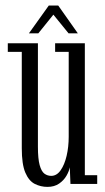

<svg xmlns="http://www.w3.org/2000/svg" viewBox="-20 -684 392 714"><path d="M156.5 11Q131.5 11 109.5 0Q87.5 -11 74.2 -42Q61 -73 61 -132.5V-491H9V-523H121V-138.5Q121 -93.5 127.5 -70Q134 -46.5 145.2 -38.2Q156.5 -30 170.5 -30Q191 -30 205.5 -50.8Q220 -71.5 227.8 -104.8Q235.5 -138 235.5 -175.5V-491H185V-523H295.5V-32.5H341.5V0H242L239.5 -62Q237 -47.5 227.2 -30.5Q217.5 -13.5 199.8 -1.2Q182 11 156.5 11ZM87.5 -560 161.5 -663.5H196.5L269.5 -560H235L178.5 -629.5L122.5 -560Z"/></svg>

Font: Imbue 10pt Light
Style: Regular
Weight: 300
Designer: Tyler Finck
Foundry: Etcetera Type Company
Version: Version 1.102; ttfautohint (v1.8.3)